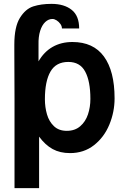

<svg xmlns="http://www.w3.org/2000/svg" viewBox="-20 -782 640 992"><path d="M54 -517.5V-551Q54 -643 82.8 -689.5Q111.5 -736 152 -749Q192.5 -762 246 -762Q311.5 -762 350.2 -731.2Q389 -700.5 389 -635H300Q300 -647 292 -658.2Q284 -669.5 272.5 -676.8Q261 -684 251 -684Q230.5 -684 213.8 -668.2Q197 -652.5 187.5 -622.5Q178 -592.5 179 -551V-465Q207.5 -514.5 252 -539.8Q296.5 -565 354 -565Q462.5 -565 517.2 -489.8Q572 -414.5 572 -274Q572 -203.5 545 -138.2Q518 -73 465.8 -32Q413.5 9 342 9Q290 9 252 -11.8Q214 -32.5 182 -76V190H55V-269Q55 -443.5 54 -517.5ZM447 -271Q447 -362 420.2 -412Q393.5 -462 333 -462Q269.5 -462 240.8 -412.2Q212 -362.5 212 -269Q212 -228 222.8 -191Q233.5 -154 258.8 -130Q284 -106 325 -106Q367 -106 394.5 -129.8Q422 -153.5 434.5 -191Q447 -228.5 447 -271Z"/></svg>

Font: JuliaMono Black
Style: Regular
Weight: 900
Monospace: yes
Designer: cormullion
Foundry: corm
Version: Version 0.054; ttfautohint (v1.8.4)